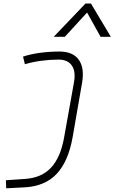

<svg xmlns="http://www.w3.org/2000/svg" viewBox="-20 -815 638 1070"><path d="M14.6 234.4 12.7 189.5 120.1 182.1Q212.4 175.8 265.1 118.7Q317.9 61.5 337.4 -49.8L392.1 -355Q403.3 -416 380.6 -449.5Q357.9 -482.9 305.7 -482.9Q258.8 -482.9 209.7 -476.3Q160.6 -469.7 118.7 -457L108.4 -499.5Q148.9 -513.2 202.1 -520.5Q255.4 -527.8 311.5 -527.8Q385.7 -527.8 418.7 -482.4Q451.7 -437 437.5 -354L384.8 -50.8Q360.8 85 295.7 154.1Q230.5 223.1 117.2 229ZM486.8 -795.4 597.7 -609.9H540.5L465.3 -745.1L341.3 -609.9H279.3L456.5 -795.4Z"/></svg>

Font: Cascadia Code ExtraLight
Style: Italic
Weight: 200
Italic angle: -10°
Monospace: yes
Designer: Aaron Bell
Foundry: Saja Typeworks
Version: Version 2404.023; ttfautohint (v1.8.4)